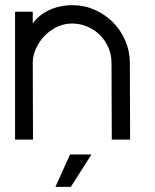

<svg xmlns="http://www.w3.org/2000/svg" viewBox="-20 -546 605 751"><path d="M337.9 58.1 257.1 184.8H197L254 58.1ZM416.2 -300Q416.2 -331.8 404 -359.8Q391.9 -387.9 371 -408.8Q350 -429.8 321.5 -441.9Q292.9 -454 263.1 -454Q230.8 -454 203.3 -440.9Q175.8 -427.8 154.8 -406.3Q133.8 -384.8 121 -356.8Q108.1 -328.8 108.1 -300L109.1 0H38.9V-500H108.1V-454Q119.2 -470.2 135.6 -483.6Q152 -497 172.5 -506.6Q192.9 -516.2 216.4 -521Q239.9 -525.8 263.1 -525.8Q309.1 -525.8 350 -507.8Q390.9 -489.9 421.5 -459.3Q452 -428.8 469.9 -387.4Q487.9 -346 487.9 -300L488.9 0H417.2Z"/></svg>

Font: Myanmar KatKuu
Style: Regular
Weight: 400
Designer: Khon Soe Zaw Thu
Foundry: MPUA
Version: Version 1.00 September 13, 2016, initial release